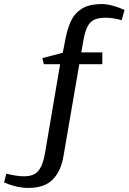

<svg xmlns="http://www.w3.org/2000/svg" viewBox="-166 -750 631 942"><path d="M-27 172Q-58 172 -90 164Q-122 156 -146 145L-135 102Q-111 108 -89 111.5Q-67 115 -48 115Q-1 115 21.5 89Q44 63 54 6L129 -435H49L42 -465L142 -491L155 -558Q164 -607 181.5 -645.5Q199 -684 235 -707Q271 -730 334 -730Q359 -730 389.5 -721.5Q420 -713 445 -701L431 -651Q410 -657 391 -660Q372 -663 353 -663Q318 -663 297 -653.5Q276 -644 263.5 -620Q251 -596 243 -551L233 -493H336V-435H223L146 13Q134 88 93.5 130Q53 172 -27 172Z"/></svg>

Font: Manuale Medium
Style: Italic
Weight: 500
Italic angle: -11°
Version: Version 1.002